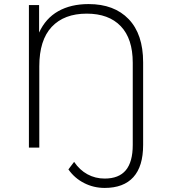

<svg xmlns="http://www.w3.org/2000/svg" viewBox="-20 -725 839 943"><path d="M683 -419V-13Q683 92 635 145Q587 198 494 198Q440 198 393 174Q346 150 316 107L344 70Q371 110 409.5 131Q448 152 494 152Q564 152 598 111Q632 70 632 -13V-417Q632 -535 573 -596.5Q514 -658 406 -658Q295 -658 234 -593Q173 -528 173 -399V0H122V-700H172V-565Q204 -635 266 -670Q328 -705 415 -705Q541 -705 612 -631Q683 -557 683 -419Z"/></svg>

Font: Montserrat Alternates Light
Style: Regular
Weight: 300
Designer: Julieta Ulanovsky
Foundry: Julieta Ulanovsky
Version: Version 7.200